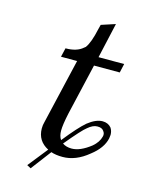

<svg xmlns="http://www.w3.org/2000/svg" viewBox="-106 -648 608 809"><g transform="rotate(15 198.5 -244.0)"><path d="M293 -127.9Q274.9 -114.7 212.9 -40Q229 -28.8 252.9 -28.8Q290 -28.8 335.9 -64.9Q360.8 -85.9 367.2 -111.8Q371.1 -125 361.8 -136.2Q354 -147.5 334 -147Q314.9 -147 293 -127.9ZM113.8 -106.9 180.2 -391.1H109.9L119.1 -430.2Q168 -430.2 193.8 -453.1L200.2 -458Q218.3 -481.9 231.9 -544.9L236.8 -564L297.9 -584L263.2 -430.2H375L366.2 -391.1H253.9L202.1 -168Q190.9 -116.2 190.9 -90.8Q190.9 -66.9 201.2 -51.8Q254.4 -118.7 286.1 -146Q321.3 -173.8 350.1 -173.8Q374 -173.8 388.2 -157.2Q397 -144 397 -127Q397 -123 395 -110.8Q385.3 -66.9 336.9 -29.8Q282.7 15.1 225.1 15.1Q195.3 15.1 174.8 7.8L107.9 96.2L90.8 86.9L159.2 1Q110.4 -23.9 109.9 -78.1Q109.9 -93.8 113.8 -106.9Z"/></g></svg>

Font: Linux Libertine
Style: Italic
Weight: 400
Italic angle: -12°
Designer: Philipp H. Poll
Foundry: Philipp H. Poll
Version: Version 5.1.6 ; ttfautohint (v0.9)